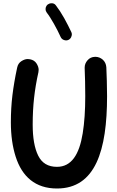

<svg xmlns="http://www.w3.org/2000/svg" viewBox="-20 -1069 699 1147"><path d="M159.7 -714.8C154.8 -715.8 149.9 -716.3 145.5 -716.3C133.3 -716.3 121.1 -711.9 107.9 -703.6C94.7 -695.3 85.9 -682.1 82.5 -665C69.8 -606.4 60.5 -551.3 54.2 -500C47.9 -448.7 44.9 -394.5 44.9 -337.9C44.9 -260.3 54.7 -191.9 73.7 -132.8C111.8 -13.7 191.4 57.1 320.3 57.1C550.8 57.1 619.6 -170.9 619.6 -494.6C619.6 -544.4 617.2 -630.9 615.2 -667.5C613.8 -685.5 606.9 -700.7 594.2 -712.4C581.1 -723.6 566.4 -729.5 550.3 -729.5H547.4C529.3 -729 514.6 -722.2 503.4 -709.5C491.7 -696.3 485.8 -681.6 485.8 -665.5V-661.6C487.8 -626 489.3 -541.5 489.3 -494.6C489.3 -410.2 484.4 -335.9 474.1 -272.5C453.6 -145.5 406.7 -72.3 320.3 -72.3C267.1 -72.3 230 -94.7 208 -139.6C186 -184.1 175.3 -246.1 175.3 -324.7C175.3 -382.8 178.2 -435.5 183.6 -483.9C189 -532.2 197.3 -583.5 209.5 -637.7C210.4 -642.6 210.9 -647.5 210.9 -651.9C210.9 -664.1 206.5 -676.8 198.2 -689.9C189.9 -703.1 176.8 -711.4 159.7 -714.8ZM265.6 -1042.5C251.5 -1030.8 252.4 -1017.6 252.4 -1013.7C252.4 -1006.3 254.9 -1000 259.3 -993.7C284.2 -962.4 321.3 -895 342.3 -848.1C350.1 -831.1 366.7 -827.6 375 -827.6C379.4 -827.6 384.3 -828.6 388.7 -830.6C404.8 -837.9 409.2 -855.5 409.2 -863.8C409.2 -868.2 408.2 -872.6 406.2 -877C394 -902.8 379.9 -931.2 363.3 -960.9C346.7 -990.7 330.1 -1015.6 314 -1036.6C302.7 -1051.8 290 -1049.3 286.6 -1049.3C278.8 -1049.3 272 -1046.9 265.6 -1042.5Z"/></svg>

Font: Mikhak
Style: Bold
Weight: 700
Designer: Amin Abedi
Version: Version 3.2